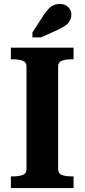

<svg xmlns="http://www.w3.org/2000/svg" viewBox="-20 -951 428 971"><path d="M114 -95V-615Q114 -637 94.5 -644Q75 -651 46 -651H35V-710H352V-651H342Q312 -651 293 -644Q274 -637 274 -615V-95Q274 -73 293 -66Q312 -59 342 -59H352V0H35V-59H46Q75 -59 94.5 -66Q114 -73 114 -95ZM199 -872 144 -787V-762H188L265 -797Q291 -808 307.5 -819.5Q324 -831 332.5 -845.5Q341 -860 341 -877Q341 -899 325 -915Q309 -931 283 -931Q265 -931 250 -924Q235 -917 223.5 -904Q212 -891 199 -872Z"/></svg>

Font: Roboto Serif 28pt SemiBold
Style: Regular
Weight: 600
Designer: Greg Gazdowicz
Foundry: Commercial Type
Version: Version 1.008